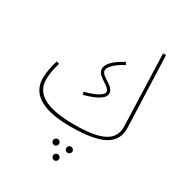

<svg xmlns="http://www.w3.org/2000/svg" viewBox="-223 -864 1202 1286"><g transform="rotate(30 378.0 -221.5)"><path d="M366 21C622 21 708 -43 704 -166L684 -714H661L680 -161C684 -48 589 -3 385 -3C183 -3 70 -51 70 -173C70 -221 81 -266 93 -305L71 -311C58 -269 46 -214 46 -169C46 -39 163 21 366 21ZM334 -204C445 -235 484 -267 484 -300C484 -359 379 -375 379 -421C379 -452 428 -493 484 -521L474 -540C379 -491 357 -447 357 -421C357 -361 462 -343 462 -300C462 -283 439 -255 328 -225ZM440 183C453 183 464 172 464 159C464 146 453 135 440 135C426 135 416 146 416 159C416 172 426 183 440 183ZM338 183C351 183 361 172 361 159C361 146 351 135 338 135C324 135 313 146 313 159C313 172 324 183 338 183ZM389 271C402 271 412 260 412 247C412 234 402 223 389 223C375 223 364 234 364 247C364 260 375 271 389 271Z"/></g></svg>

Font: Noto Sans Arabic SemCond Thin
Style: Regular
Weight: 100
Width: 4
Designer: Monotype Design Team, Nadine Chahine, Nizar Qandah and Khaled Hosny
Foundry: Monotype Imaging Inc.
Version: Version 2.012